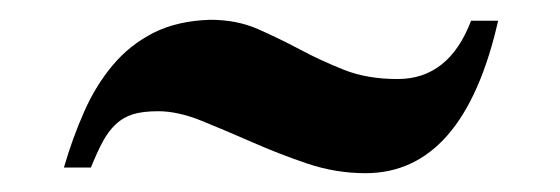

<svg xmlns="http://www.w3.org/2000/svg" viewBox="-20 -392 578 198"><path d="M45.9 -219.2Q54.7 -249.5 66.7 -276.6Q78.6 -303.7 96.2 -324.7Q113.8 -345.7 138.4 -358.2Q163.1 -370.6 196.8 -371.6Q224.1 -371.6 245.8 -362.1Q267.6 -352.5 289.1 -341.1Q310.5 -329.6 334.5 -320.1Q358.4 -310.5 390.1 -310.5Q442.9 -310.5 465.8 -370.6H493.7Q458 -213.4 356.9 -213.4Q326.2 -213.4 296.6 -223.4Q267.1 -233.4 240 -245.4Q212.9 -257.3 188.2 -267.3Q163.6 -277.3 143.1 -277.3Q127.4 -277.3 117.2 -274.2Q106.9 -271 99.4 -263.9Q91.8 -256.8 85.9 -245.8Q80.1 -234.9 73.7 -219.2Z"/></svg>

Font: Vidaloka 
Style: Regular
Weight: 400
Designer: Cyreal (www.cyreal.org)
Foundry: Cyreal (www.cyreal.org)
Version: Version 1.011